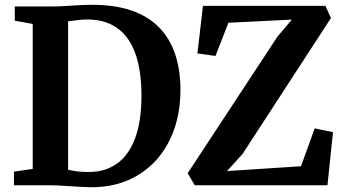

<svg xmlns="http://www.w3.org/2000/svg" viewBox="-20 -770 1432 798"><path d="M349.5 8Q330.5 7.5 309 6.2Q287.5 5 266 3.5Q244.5 2 224.5 1Q204.5 0 188.5 0H38V-56.5L116 -68V-670.5L41.5 -684V-743H187Q218.5 -743 247.2 -744.8Q276 -746.5 304.5 -748.2Q333 -750 364 -750Q458.5 -750 527.8 -725.8Q597 -701.5 641.8 -655.5Q686.5 -609.5 708.2 -544Q730 -478.5 730 -396.5Q730 -307 703.8 -232.2Q677.5 -157.5 627.8 -103Q578 -48.5 507.8 -19.2Q437.5 10 349.5 8ZM356 -55.5Q419.5 -56.5 467.2 -90.8Q515 -125 541.5 -195.2Q568 -265.5 568 -374Q568 -446.5 555 -504.5Q542 -562.5 514.8 -603.8Q487.5 -645 444.5 -667Q401.5 -689 341.5 -689Q323.5 -689 308.8 -687.2Q294 -685.5 282.5 -683.8Q271 -682 263 -681.5V-64.5Q277.5 -61 292.8 -58.8Q308 -56.5 323.8 -55.8Q339.5 -55 356 -55.5ZM789.5 0 760 -50 1133 -617.5 1193 -688.5 929.5 -675.5 875.5 -537.5 800.5 -548 823.5 -745.5H1332.5L1355.5 -695L988 -130L923.5 -59L1231 -79L1288 -236.5L1364 -220.5L1341 0Z"/></svg>

Font: Merriweather 28pt
Style: Bold
Weight: 700
Version: Version 2.100